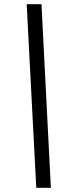

<svg xmlns="http://www.w3.org/2000/svg" viewBox="-20 -780 308 921"><path d="M154 121H224L179 -760H108Z"/></svg>

Font: Noto Serif Tamil SemiCondensed ExtraBold
Style: Italic
Weight: 800
Width: 4
Italic angle: -12°
Designer: Indian Type Foundry, Tom Grace, and the Monotype Design Team
Foundry: Monotype Imaging Inc.
Version: Version 2.003